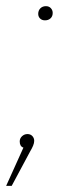

<svg xmlns="http://www.w3.org/2000/svg" viewBox="-42 -473 225 623"><path d="M69 -16Q69 -9 65.5 -0.5Q62 8 56 18L-4 130H-22L34 6Q22 2 22 -14Q22 -24 29.5 -31Q37 -38 47 -38Q57 -38 63 -31.5Q69 -25 69 -16ZM82 -428Q82 -439 89 -446Q96 -453 107 -453Q117 -453 123 -446.5Q129 -440 129 -431Q129 -420 122 -413.5Q115 -407 104 -407Q94 -407 88 -413Q82 -419 82 -428Z"/></svg>

Font: Fira Sans Thin
Style: Italic
Weight: 250
Italic angle: -8°
Designer: Carrois Corporate & Edenspiekermann AG
Foundry: Carrois Corporate GbR & Edenspiekermann AG
Version: Version 4.203